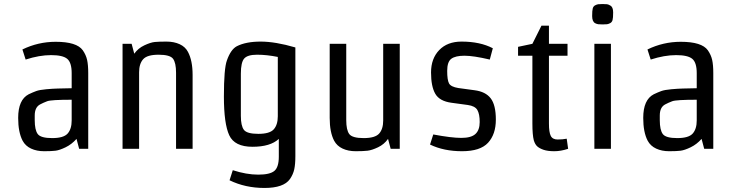

<svg xmlns="http://www.w3.org/2000/svg" viewBox="-20 -737 3633 951"><path d="M417 0H372L359 -49Q335 -22 305 -7.5Q275 7 255 9.5Q235 12 198.5 12Q162 12 134 -1Q106 -14 92 -40Q70 -82 70 -153Q70 -243 122 -270Q143 -280 159.5 -286Q176 -292 209.5 -295Q243 -298 266.5 -298.5Q290 -299 335 -300V-375Q335 -427 313 -445.5Q291 -464 233 -464Q175 -464 107 -442L91 -492Q169 -530 256 -530Q360 -530 390 -488Q406 -465 411.5 -440Q417 -415 417 -375ZM335 -140V-243Q233 -243 213.5 -235.5Q194 -228 179 -220Q152 -206 152 -165V-142Q152 -93 167 -73Q182 -53 238.5 -53Q295 -53 315 -75.5Q335 -98 335 -140Z M934 -366V0H852V-377Q852 -426 837 -446Q822 -466 765.5 -466Q709 -466 689 -443.5Q669 -421 669 -379V0H587V-520H632L645 -471Q664 -498 695 -512.5Q726 -527 746.5 -529Q767 -531 804.5 -531Q842 -531 870 -518Q898 -505 911 -480Q934 -437 934 -366Z M1356 -161V-455Q1301 -466 1253.5 -466Q1206 -466 1189.5 -447Q1173 -428 1173 -372V-163Q1173 -114 1188 -94Q1203 -74 1259.5 -74Q1316 -74 1336 -96.5Q1356 -119 1356 -161ZM1361 39V-49Q1319 -10 1230.5 -10Q1142 -10 1115.5 -67Q1089 -124 1089 -259Q1089 -398 1104 -438Q1123 -492 1153 -508Q1198 -531 1271 -531Q1344 -531 1443 -502V36Q1443 76 1437.5 101.5Q1432 127 1416 150Q1385 194 1290 194Q1195 194 1117 156L1133 106Q1201 128 1259 128Q1317 128 1339 109.5Q1361 91 1361 39Z M1613 -153V-520H1695V-142Q1695 -93 1710 -73Q1725 -53 1781.5 -53Q1838 -53 1858 -75.5Q1878 -98 1878 -140V-520H1960V0H1915L1902 -49Q1883 -22 1852.5 -7.5Q1822 7 1800.5 9.5Q1779 12 1742 12Q1705 12 1677 -1Q1649 -14 1635 -40Q1613 -82 1613 -153Z M2110 -21 2126 -71Q2216 -54 2265 -54Q2314 -54 2335 -73.5Q2356 -93 2356 -132.5Q2356 -172 2344.5 -192Q2333 -212 2297 -217L2216 -228Q2157 -236 2136 -272.5Q2115 -309 2115 -378Q2115 -447 2155.5 -489Q2196 -531 2266 -531Q2358 -531 2421 -498L2406 -442Q2325 -461 2280.5 -461Q2236 -461 2215.5 -446Q2195 -431 2195 -386Q2195 -341 2204 -324Q2213 -307 2250 -301L2331 -290Q2385 -283 2410.5 -250Q2436 -217 2436 -144.5Q2436 -72 2397.5 -30Q2359 12 2268.5 12Q2178 12 2110 -21Z M2699 -610V-520H2791V-461H2699V-125Q2699 -82 2708 -64Q2717 -46 2742 -46Q2767 -46 2787 -50L2794 0Q2758 12 2725.5 12Q2693 12 2672.5 5Q2652 -2 2641 -12Q2630 -22 2624 -42Q2617 -69 2617 -125V-461H2546V-505L2617 -520L2662 -610Z M2924 -520H3006V0H2924ZM3002 -710Q3017 -703 3017 -675.5Q3017 -648 3014 -637.5Q3011 -627 3002.5 -622.5Q2994 -618 2987 -617Q2980 -616 2965 -616Q2950 -616 2943 -617Q2936 -618 2928 -622Q2913 -630 2913 -657.5Q2913 -685 2916 -695.5Q2919 -706 2927.5 -710.5Q2936 -715 2943 -716Q2950 -717 2965 -717Q2980 -717 2987 -716Q2994 -715 3002 -710Z M3513 0H3468L3455 -49Q3431 -22 3401 -7.5Q3371 7 3351 9.5Q3331 12 3294.5 12Q3258 12 3230 -1Q3202 -14 3188 -40Q3166 -82 3166 -153Q3166 -243 3218 -270Q3239 -280 3255.5 -286Q3272 -292 3305.5 -295Q3339 -298 3362.5 -298.5Q3386 -299 3431 -300V-375Q3431 -427 3409 -445.5Q3387 -464 3329 -464Q3271 -464 3203 -442L3187 -492Q3265 -530 3352 -530Q3456 -530 3486 -488Q3502 -465 3507.5 -440Q3513 -415 3513 -375ZM3431 -140V-243Q3329 -243 3309.5 -235.5Q3290 -228 3275 -220Q3248 -206 3248 -165V-142Q3248 -93 3263 -73Q3278 -53 3334.5 -53Q3391 -53 3411 -75.5Q3431 -98 3431 -140Z"/></svg>

Font: Strait
Style: Regular
Weight: 400
Width: 3
Designer: Eduardo Rodriguez Tunni
Foundry: Eduardo Rodriguez Tunni
Version: Version 1.001